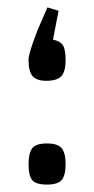

<svg xmlns="http://www.w3.org/2000/svg" viewBox="-20 -492 254 518"><path d="M107 -105Q136 -105 146.5 -92Q157 -79 157 -49Q157 -19 146.5 -6.5Q136 6 107 6Q77 6 67 -6Q57 -18 57 -49Q57 -79 67 -92Q77 -105 107 -105ZM138 -463 123 -385Q143 -381 150 -369.5Q157 -358 157 -330Q157 -299 145.5 -286.5Q134 -274 105 -274Q79 -274 68 -286.5Q57 -299 57 -330Q56 -345 81 -410L108 -472Z"/></svg>

Font: Changa ExtraLight
Style: Regular
Weight: 275
Designer: Eduardo Rodriguez Tunni
Foundry: Eduardo Rodriguez Tunni
Version: Version 2.002; ttfautohint (v1.5) -l 8 -r 50 -G 200 -x 14 -H